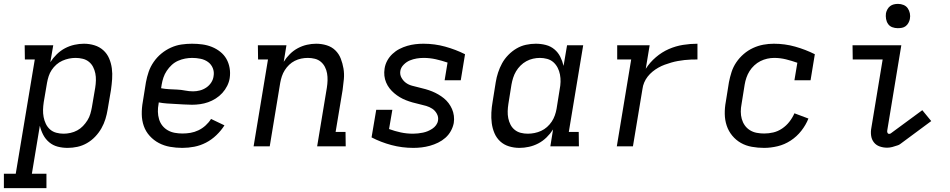

<svg xmlns="http://www.w3.org/2000/svg" viewBox="-66 -753 4886 988"><path d="M-46 215V141H15L113 -447H62L61 -520H208L193 -433Q207 -455 226.5 -474Q246 -493 269 -505Q292 -517 317 -522.5Q342 -528 366 -528Q394 -528 420 -520Q446 -512 465.5 -494.5Q485 -477 495.5 -452.5Q506 -428 509.5 -401Q513 -374 511 -346Q509 -318 505 -290L488 -190Q484 -165 476.5 -140.5Q469 -116 456 -93Q443 -70 424 -50Q405 -30 381.5 -16.5Q358 -3 332.5 2.5Q307 8 282 8Q255 8 230.5 1.5Q206 -5 187 -21Q168 -37 156.5 -59Q145 -81 139 -106L98 141H173V215ZM261 -65Q278 -65 296.5 -69Q315 -73 331.5 -82Q348 -91 361 -104.5Q374 -118 384 -134Q394 -150 399 -167.5Q404 -185 407 -202L424 -302Q427 -321 427.5 -339.5Q428 -358 424.5 -375.5Q421 -393 413 -408.5Q405 -424 391.5 -435Q378 -446 360 -450.5Q342 -455 323 -455Q306 -455 289 -451.5Q272 -448 255 -440.5Q238 -433 224 -420.5Q210 -408 200 -393Q190 -378 184.5 -361Q179 -344 176 -327L159 -227Q156 -207 155.5 -188Q155 -169 158.5 -150.5Q162 -132 170 -115.5Q178 -99 191.5 -87Q205 -75 223.5 -70Q242 -65 261 -65Z M872 8Q840 8 809 2.5Q778 -3 751.5 -17Q725 -31 704.5 -53.5Q684 -76 674 -104.5Q664 -133 663.5 -165Q663 -197 669 -230L685 -330Q690 -357 699 -383.5Q708 -410 725 -434.5Q742 -459 764.5 -477.5Q787 -496 813.5 -508Q840 -520 867.5 -524Q895 -528 922 -528Q949 -528 975 -524.5Q1001 -521 1024.5 -511.5Q1048 -502 1067.5 -486.5Q1087 -471 1099 -450Q1111 -429 1115.5 -403.5Q1120 -378 1116 -351Q1113 -331 1103 -311Q1093 -291 1078 -274.5Q1063 -258 1044 -246Q1025 -234 1005 -227Q985 -220 964 -217Q943 -214 922 -214Q901 -214 879.5 -215.5Q858 -217 836.5 -218Q815 -219 793.5 -220.5Q772 -222 751 -226L750 -218Q746 -198 746.5 -178Q747 -158 752.5 -139.5Q758 -121 769.5 -106.5Q781 -92 797.5 -82.5Q814 -73 833.5 -69.5Q853 -66 873 -66Q894 -66 914.5 -69.5Q935 -73 955 -82.5Q975 -92 992 -107.5Q1009 -123 1020 -141L1089 -108Q1072 -81 1047.5 -57.5Q1023 -34 994 -19Q965 -4 934 2Q903 8 872 8ZM928 -283Q945 -283 962.5 -287.5Q980 -292 995.5 -302.5Q1011 -313 1021 -328.5Q1031 -344 1033 -361Q1037 -383 1029 -402.5Q1021 -422 1004.5 -434Q988 -446 966.5 -450.5Q945 -455 923 -455Q905 -455 886.5 -451.5Q868 -448 850 -440Q832 -432 817.5 -418.5Q803 -405 792 -388.5Q781 -372 775 -354Q769 -336 766 -318L763 -299Q784 -295 804.5 -294Q825 -293 846 -292Q867 -291 887 -287Q907 -283 928 -283Z M1239 0 1313 -447H1262L1261 -520H1408L1394 -435Q1407 -456 1425.5 -474.5Q1444 -493 1466.5 -505Q1489 -517 1513 -522.5Q1537 -528 1561 -528Q1589 -528 1615 -520Q1641 -512 1659.5 -494Q1678 -476 1687.5 -451.5Q1697 -427 1701.5 -400.5Q1706 -374 1703.5 -346Q1701 -318 1697 -290L1661 -74H1712L1713 0H1566L1616 -302Q1619 -321 1619.5 -339.5Q1620 -358 1617 -375.5Q1614 -393 1606 -408.5Q1598 -424 1585 -435Q1572 -446 1554.5 -450.5Q1537 -455 1518 -455Q1501 -455 1484 -451.5Q1467 -448 1451 -440Q1435 -432 1422 -419.5Q1409 -407 1399.5 -392Q1390 -377 1384.5 -360.5Q1379 -344 1376 -327L1322 0Z M2061 8Q2003 8 1948.5 -6.5Q1894 -21 1846 -46L1870 -188H1953L1936 -89Q1966 -78 1996.5 -71.5Q2027 -65 2060 -65Q2072 -65 2085 -66.5Q2098 -68 2110.5 -70.5Q2123 -73 2135 -78Q2147 -83 2158.5 -90.5Q2170 -98 2178 -109Q2186 -120 2188 -133Q2191 -151 2182 -167.5Q2173 -184 2158.5 -193.5Q2144 -203 2127 -208Q2110 -213 2092 -217Q2074 -221 2056.5 -226Q2039 -231 2022.5 -237.5Q2006 -244 1991 -253Q1976 -262 1962.5 -273.5Q1949 -285 1938.5 -298.5Q1928 -312 1921 -328.5Q1914 -345 1912 -363Q1910 -381 1913 -400Q1916 -421 1926.5 -440.5Q1937 -460 1953.5 -475.5Q1970 -491 1989.5 -501Q2009 -511 2029.5 -517Q2050 -523 2071 -525.5Q2092 -528 2113 -528Q2171 -528 2225 -513Q2279 -498 2327 -474L2305 -340H2222L2237 -431Q2208 -441 2177 -448Q2146 -455 2114 -455Q2096 -455 2078 -452Q2060 -449 2043 -442Q2026 -435 2011.5 -420.5Q1997 -406 1994 -388Q1991 -369 2000 -353Q2009 -337 2022.5 -327Q2036 -317 2054 -312Q2072 -307 2089.5 -303Q2107 -299 2124.5 -294Q2142 -289 2158 -282.5Q2174 -276 2189.5 -267Q2205 -258 2218.5 -247Q2232 -236 2242.5 -222Q2253 -208 2260 -192Q2267 -176 2269.5 -157.5Q2272 -139 2269 -120Q2265 -99 2254 -79Q2243 -59 2226 -44Q2209 -29 2188.5 -19Q2168 -9 2146.5 -3Q2125 3 2103.5 5.5Q2082 8 2061 8Z M2607 8Q2579 8 2553 0Q2527 -8 2508 -25.5Q2489 -43 2478.5 -67.5Q2468 -92 2464.5 -119Q2461 -146 2462.5 -174Q2464 -202 2469 -230L2485 -330Q2489 -355 2497 -379.5Q2505 -404 2517.5 -427Q2530 -450 2549.5 -470Q2569 -490 2592 -503.5Q2615 -517 2640.5 -522.5Q2666 -528 2691 -528Q2718 -528 2743 -521.5Q2768 -515 2787 -499Q2806 -483 2817 -461Q2828 -439 2834 -414L2852 -520H2935L2861 -74H2912L2913 0H2766L2780 -87Q2766 -65 2746.5 -46Q2727 -27 2704 -15Q2681 -3 2656 2.5Q2631 8 2607 8ZM2650 -65Q2667 -65 2684.5 -68.5Q2702 -72 2718.5 -79.5Q2735 -87 2749 -99.5Q2763 -112 2773 -127Q2783 -142 2789 -159Q2795 -176 2798 -193L2814 -293Q2818 -313 2818.5 -332Q2819 -351 2815.5 -369.5Q2812 -388 2803.5 -404.5Q2795 -421 2781.5 -433Q2768 -445 2749.5 -450Q2731 -455 2712 -455Q2695 -455 2677 -451Q2659 -447 2642.5 -438Q2626 -429 2612.5 -415.5Q2599 -402 2589.5 -386Q2580 -370 2574.5 -352.5Q2569 -335 2566 -318L2550 -218Q2547 -199 2546.5 -180.5Q2546 -162 2549.5 -144.5Q2553 -127 2561 -111.5Q2569 -96 2582.5 -85Q2596 -74 2613.5 -69.5Q2631 -65 2650 -65Z M3108 0 3182 -447H3110V-520H3277L3257 -399Q3278 -432 3309 -458.5Q3340 -485 3375.5 -500.5Q3411 -516 3448.5 -522Q3486 -528 3523 -528V-447Q3507 -447 3490 -446.5Q3473 -446 3456 -444Q3439 -442 3422 -439Q3405 -436 3388 -431Q3371 -426 3354.5 -420Q3338 -414 3322 -405Q3306 -396 3292 -384.5Q3278 -373 3267 -359Q3256 -345 3249 -328.5Q3242 -312 3240 -295L3191 0Z M3866 8Q3834 8 3803 2.5Q3772 -3 3746.5 -17.5Q3721 -32 3702 -55Q3683 -78 3673.5 -106.5Q3664 -135 3663.5 -166.5Q3663 -198 3669 -230L3685 -330Q3690 -356 3698.5 -382.5Q3707 -409 3723 -432.5Q3739 -456 3761 -475Q3783 -494 3809 -506Q3835 -518 3862 -523Q3889 -528 3916 -528Q3973 -528 4026 -513Q4079 -498 4127 -474L4105 -340H4022L4037 -430Q4009 -440 3979 -447.5Q3949 -455 3918 -455Q3900 -455 3882 -451Q3864 -447 3847 -438.5Q3830 -430 3815.5 -416.5Q3801 -403 3791 -387Q3781 -371 3775 -353.5Q3769 -336 3766 -318L3750 -218Q3746 -198 3746 -178.5Q3746 -159 3751 -141Q3756 -123 3766.5 -108Q3777 -93 3793 -83Q3809 -73 3828 -69.5Q3847 -66 3866 -66Q3890 -66 3913.5 -71.5Q3937 -77 3958.5 -91.5Q3980 -106 3996 -126.5Q4012 -147 4022 -170L4094 -143Q4081 -110 4057.5 -80Q4034 -50 4002.5 -29.5Q3971 -9 3935.5 -0.5Q3900 8 3866 8Z M4499 7Q4479 7 4460.5 0.5Q4442 -6 4430.5 -21Q4419 -36 4416.5 -56Q4414 -76 4418 -96L4476 -447H4322L4321 -520H4572L4500 -84Q4498 -77 4500.5 -70.5Q4503 -64 4510 -64Q4513 -64 4516 -65.5Q4519 -67 4521 -69L4680 -186L4726 -130L4568 -13Q4564 -10 4560.5 -8Q4557 -6 4553 -5Q4539 0 4525.5 3.5Q4512 7 4499 7ZM4554 -608Q4539 -608 4525.5 -613Q4512 -618 4504 -629.5Q4496 -641 4493.5 -655.5Q4491 -670 4493 -685Q4495 -695 4500.5 -705Q4506 -715 4514.5 -721.5Q4523 -728 4533.5 -730.5Q4544 -733 4555 -733Q4570 -733 4583.5 -727.5Q4597 -722 4605 -710.5Q4613 -699 4616 -684.5Q4619 -670 4616 -655Q4614 -645 4608.5 -635Q4603 -625 4594.5 -618.5Q4586 -612 4575.5 -610Q4565 -608 4554 -608Z"/></svg>

Font: Iosevka Plex Etoile
Style: Italic
Weight: 400
Italic angle: -9°
Designer: Belleve Invis
Foundry: Belleve Invis
Version: Version 25.1.1; ttfautohint (v1.8.4)